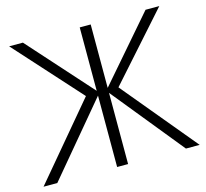

<svg xmlns="http://www.w3.org/2000/svg" viewBox="-102 -815 996 930"><g transform="rotate(-15 396.5 -350.0)"><path d="M89 -700 374 -382V-700H429V-382L704 -700H773L480 -371L788 0H719L429 -357V0H374V-358L74 0H5L317 -371L20 -700Z"/></g></svg>

Font: Jost* Light
Style: Regular
Weight: 300
Version: Version 3.7